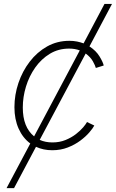

<svg xmlns="http://www.w3.org/2000/svg" viewBox="-20 -763 596 987"><path d="M13.7 204.1 135.7 -25.4Q97.2 -53.7 75.7 -101.8Q54.2 -149.9 54.2 -211.9Q54.2 -275.4 74.7 -336.2Q95.2 -397 132.8 -446Q170.4 -495.1 222.2 -524.2Q273.9 -553.2 336.4 -553.2Q357.4 -553.2 375.7 -549.6Q394 -545.9 409.7 -540L517.1 -742.7H555.7L439.9 -524.4Q474.1 -502 491.7 -472.9Q509.3 -443.8 513.2 -426.3L472.7 -413.6Q469.7 -425.8 457.5 -447.8Q445.3 -469.7 420.4 -487.8L184.1 -43.9Q213.4 -30.8 249.5 -30.8Q286.1 -30.8 316.7 -43.2Q347.2 -55.7 370.4 -73.7Q393.6 -91.8 408 -108.9Q422.4 -126 427.2 -135.7L464.8 -117.7Q457.5 -103.5 439.2 -82.3Q420.9 -61 392.8 -40Q364.7 -19 328.4 -4.9Q292 9.3 248.5 9.3Q203.1 9.3 165 -8.3L52.2 204.1ZM155.3 -62 390.1 -503.9Q365.2 -513.2 335.4 -513.2Q280.3 -513.2 236.3 -486.6Q192.4 -460 161.1 -415.8Q129.9 -371.6 113.5 -317.9Q97.2 -264.2 97.2 -210Q97.2 -109.4 155.3 -62Z"/></svg>

Font: Inter Extra Light
Style: Italic
Weight: 200
Italic angle: -9.39999°
Designer: Rasmus Andersson
Foundry: rsms
Version: Version 4.000;git-3c8e0fc